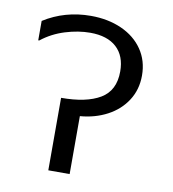

<svg xmlns="http://www.w3.org/2000/svg" viewBox="-75 -714 701 780"><g transform="rotate(10 275.0 -324.0)"><path d="M264 -239V0H176V-299Q280 -299 337 -333Q394 -367 394 -446Q394 -510 356 -545Q318 -580 247 -580Q198 -580 144.5 -563.5Q91 -547 48 -513H44V-593Q131 -648 238 -648Q309 -648 365 -623Q421 -598 452.5 -552Q484 -506 484 -445Q484 -387 455 -342Q426 -297 376 -270.5Q326 -244 264 -239Z"/></g></svg>

Font: Amiko
Style: Regular
Weight: 400
Designer: Pablo Impallari, Rodrigo Fuenzalida, Andres Torresi
Foundry: Impallari Type
Version: Version 1.001; ttfautohint (v1.3)